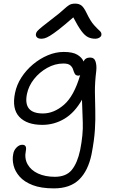

<svg xmlns="http://www.w3.org/2000/svg" viewBox="-20 -781 639 1061"><path d="M278 260Q207 260 160.5 242Q114 224 88.5 195Q63 166 55 133Q47 100 53 71Q56 50 71 34.5Q86 19 103 19Q129 19 123 51Q114 94 132.5 127Q151 160 190.5 178Q230 196 283 196Q346 196 377 157.5Q408 119 423 48Q440 -38 437.5 -103.5Q435 -169 433 -230Q393 -159 336.5 -125Q280 -91 214 -91Q128 -91 86.5 -135.5Q45 -180 63 -267Q72 -312 98 -352.5Q124 -393 162 -425Q200 -457 244 -475.5Q288 -494 332 -494Q382 -494 407.5 -478.5Q433 -463 442 -441Q451 -463 478 -463Q501 -463 508 -441Q515 -419 512 -390Q504 -325 504.5 -273Q505 -221 506.5 -171.5Q508 -122 504.5 -64.5Q501 -7 486 71Q467 163 417 211.5Q367 260 278 260ZM129 -262Q107 -154 217 -154Q278 -154 333.5 -202Q389 -250 423 -366Q418 -363 414 -363Q399 -363 393.5 -373Q388 -383 384 -396.5Q380 -410 368.5 -420Q357 -430 330 -430Q284 -430 241 -406Q198 -382 168 -344Q138 -306 129 -262ZM208 -567Q191 -567 183.5 -575.5Q176 -584 179 -595Q180 -602 186.5 -609.5Q193 -617 213 -633.5Q233 -650 275 -682Q312 -710 330.5 -727.5Q349 -745 362 -753Q375 -761 395 -761Q416 -761 429.5 -751Q443 -741 458 -710Q480 -664 499.5 -642.5Q519 -621 531 -610.5Q543 -600 540 -586Q538 -578 528.5 -572.5Q519 -567 507 -567Q485 -567 467 -575.5Q449 -584 430 -609.5Q411 -635 385 -685Q336 -642 305 -618Q274 -594 255.5 -583Q237 -572 226.5 -569.5Q216 -567 208 -567Z"/></svg>

Font: Shantell Sans Normal
Style: Italic
Weight: 300
Italic angle: -11.31°
Designer: Stephen Nixon, Anya Danilova, Shantell Martin
Foundry: Arrow Type
Version: Version 1.008;[a672d596b]